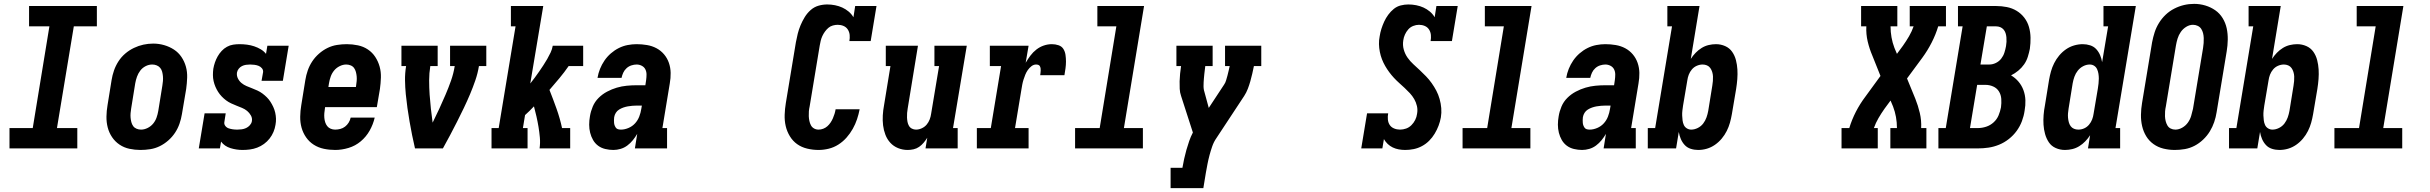

<svg xmlns="http://www.w3.org/2000/svg" viewBox="-20 -766 12540 991"><path d="M29 0V-105H149L235 -630H130V-735H480V-630H361L274 -105H379V0Z M705 8Q676 8 648 2Q620 -4 597 -19.5Q574 -35 558.5 -58Q543 -81 536 -108Q529 -135 529.5 -164.5Q530 -194 535 -223L556 -353Q560 -378 568.5 -402.5Q577 -427 591.5 -449.5Q606 -472 626.5 -489.5Q647 -507 671 -518.5Q695 -530 720 -535.5Q745 -541 771 -541Q800 -541 827.5 -533Q855 -525 878 -510Q901 -495 916.5 -472Q932 -449 939.5 -422Q947 -395 946 -365.5Q945 -336 941 -307L919 -177Q915 -152 906.5 -127.5Q898 -103 883.5 -81Q869 -59 848.5 -41Q828 -23 804.5 -11.5Q781 0 755.5 4Q730 8 705 8ZM708 -97Q725 -97 742 -105.5Q759 -114 770.5 -128Q782 -142 788 -159Q794 -176 797 -194L818 -324Q820 -336 821 -348Q822 -360 821 -372Q820 -384 817 -395.5Q814 -407 807 -415.5Q800 -424 789 -428.5Q778 -433 766 -433Q748 -433 731.5 -424.5Q715 -416 704 -401.5Q693 -387 687 -370Q681 -353 678 -336L657 -206Q655 -194 654 -182Q653 -170 654 -158.5Q655 -147 658 -135.5Q661 -124 667.5 -115Q674 -106 685 -101.5Q696 -97 708 -97Z M1232 8Q1200 8 1169.5 -1.5Q1139 -11 1121 -35L1115 0H1006L1036 -181H1145L1138 -136Q1136 -125 1143 -116Q1150 -107 1160.5 -103.5Q1171 -100 1182 -98.5Q1193 -97 1205 -97Q1216 -97 1227.5 -98.5Q1239 -100 1250 -105Q1261 -110 1269.5 -119.5Q1278 -129 1280 -140Q1283 -156 1275 -170Q1267 -184 1255.5 -193.5Q1244 -203 1229.5 -209Q1215 -215 1201 -220.5Q1187 -226 1173 -232.5Q1159 -239 1147 -248Q1135 -257 1124.5 -268Q1114 -279 1106 -291.5Q1098 -304 1092 -318Q1086 -332 1082.5 -347.5Q1079 -363 1079 -379Q1079 -395 1081 -411Q1084 -428 1089.5 -444Q1095 -460 1103.5 -475Q1112 -490 1124 -503Q1136 -516 1151.5 -524.5Q1167 -533 1183.5 -535.5Q1200 -538 1216 -538Q1236 -538 1255 -535.5Q1274 -533 1292 -527Q1310 -521 1326 -511.5Q1342 -502 1353 -488L1360 -530H1470L1440 -349H1330L1338 -394Q1339 -405 1332 -413.5Q1325 -422 1315 -426Q1305 -430 1293.5 -431.5Q1282 -433 1271 -433Q1261 -433 1250 -431.5Q1239 -430 1229 -425Q1219 -420 1212 -411Q1205 -402 1203 -391Q1201 -375 1208 -361Q1215 -347 1226.5 -337.5Q1238 -328 1252 -322Q1266 -316 1280.5 -310.5Q1295 -305 1309 -298.5Q1323 -292 1335 -283Q1347 -274 1357.5 -263.5Q1368 -253 1376 -240.5Q1384 -228 1390.5 -214Q1397 -200 1400.5 -184.5Q1404 -169 1404.5 -153.5Q1405 -138 1402 -122Q1399 -103 1391.5 -85Q1384 -67 1371.5 -51Q1359 -35 1342.5 -23Q1326 -11 1307.5 -4Q1289 3 1270 5.5Q1251 8 1232 8Z M1710 8Q1680 8 1651.5 2Q1623 -4 1599.5 -19Q1576 -34 1560 -57Q1544 -80 1536.5 -107Q1529 -134 1529.5 -164Q1530 -194 1535 -223L1556 -353Q1560 -378 1568.5 -402.5Q1577 -427 1591.5 -449Q1606 -471 1626.5 -489Q1647 -507 1670.5 -518.5Q1694 -530 1719.5 -534Q1745 -538 1770 -538Q1799 -538 1827.5 -532Q1856 -526 1879 -510.5Q1902 -495 1917 -472Q1932 -449 1939.5 -422Q1947 -395 1946 -365.5Q1945 -336 1941 -307L1925 -213H1658L1657 -206Q1655 -194 1654 -182Q1653 -170 1654 -158Q1655 -146 1658.5 -135Q1662 -124 1669 -115Q1676 -106 1687 -101.5Q1698 -97 1710 -97Q1723 -97 1736.5 -100.5Q1750 -104 1761 -112.5Q1772 -121 1779.5 -133Q1787 -145 1790 -159H1914Q1906 -124 1888 -92Q1870 -60 1842 -36.5Q1814 -13 1779 -2.5Q1744 8 1710 8ZM1675 -317H1817L1818 -324Q1820 -336 1821 -348Q1822 -360 1821 -371.5Q1820 -383 1817 -394.5Q1814 -406 1807.5 -415Q1801 -424 1790 -428.5Q1779 -433 1767 -433Q1750 -433 1733 -424.5Q1716 -416 1704.5 -402Q1693 -388 1687 -371Q1681 -354 1678 -336Z M2122 0Q2114 -34 2107 -69Q2100 -104 2094 -138.5Q2088 -173 2083 -208.5Q2078 -244 2074.5 -279.5Q2071 -315 2070.5 -351.5Q2070 -388 2076 -425H2052V-530H2239V-425H2201Q2195 -388 2195 -351Q2195 -314 2197.5 -277.5Q2200 -241 2204 -205Q2208 -169 2213 -133Q2231 -169 2247.5 -205Q2264 -241 2279.5 -277Q2295 -313 2308 -350Q2321 -387 2327 -425H2303V-530H2490V-425H2452Q2446 -388 2433.5 -351.5Q2421 -315 2406 -279.5Q2391 -244 2374 -208.5Q2357 -173 2339.5 -138.5Q2322 -104 2303.5 -69Q2285 -34 2266 0Z M2517 0V-105H2554L2641 -630H2617V-735H2784L2717 -335Q2729 -350 2740.5 -365.5Q2752 -381 2763 -397Q2774 -413 2784.5 -429Q2795 -445 2804.5 -461.5Q2814 -478 2822 -495Q2830 -512 2833 -530H2990V-425H2915Q2893 -393 2867.5 -362.5Q2842 -332 2816 -302Q2835 -254 2852.5 -205Q2870 -156 2881 -105H2923V0H2765Q2769 -28 2766.5 -56Q2764 -84 2759.5 -111Q2755 -138 2749 -164.5Q2743 -191 2736 -217Q2725 -205 2713.5 -194Q2702 -183 2690 -172L2679 -105H2703V0Z M3146 8Q3125 8 3104 3Q3083 -2 3067 -14Q3051 -26 3041 -43.5Q3031 -61 3026 -81Q3021 -101 3021 -122.5Q3021 -144 3025 -166Q3029 -191 3039.5 -216Q3050 -241 3069.5 -260.5Q3089 -280 3113.5 -293Q3138 -306 3163.5 -313.5Q3189 -321 3215 -323.5Q3241 -326 3266 -326H3311L3315 -353Q3317 -367 3317 -381.5Q3317 -396 3311 -408Q3305 -420 3292.5 -426.5Q3280 -433 3266 -433Q3253 -433 3239 -428.5Q3225 -424 3214 -414Q3203 -404 3197 -391Q3191 -378 3188 -364H3064Q3068 -388 3077 -410.5Q3086 -433 3100 -453.5Q3114 -474 3133 -490.5Q3152 -507 3174 -518Q3196 -529 3219.5 -533.5Q3243 -538 3266 -538Q3293 -538 3319.5 -533.5Q3346 -529 3368.5 -517Q3391 -505 3407.5 -485.5Q3424 -466 3432.5 -441.5Q3441 -417 3441.5 -390Q3442 -363 3437 -335L3399 -105H3423V0H3257L3269 -75Q3259 -58 3246.5 -42.5Q3234 -27 3218 -15Q3202 -3 3183 2.5Q3164 8 3146 8Q3146 8 3146 8Q3146 8 3146 8ZM3185 -97Q3204 -97 3224 -105.5Q3244 -114 3258 -129.5Q3272 -145 3279.5 -164.5Q3287 -184 3290 -204L3293 -221H3266Q3255 -221 3243.5 -220Q3232 -219 3220.5 -217Q3209 -215 3197.5 -211Q3186 -207 3175.5 -200.5Q3165 -194 3158.5 -183.5Q3152 -173 3150 -161Q3149 -154 3149 -146.5Q3149 -139 3149.5 -132Q3150 -125 3152.5 -118.5Q3155 -112 3159 -106.5Q3163 -101 3170 -99Q3177 -97 3185 -97Z M4205 8Q4175 8 4146 1Q4117 -6 4094.5 -22Q4072 -38 4057 -62.5Q4042 -87 4035.5 -115Q4029 -143 4030 -173.5Q4031 -204 4036 -234L4088 -548Q4092 -570 4097.5 -592Q4103 -614 4112 -635.5Q4121 -657 4133.5 -677.5Q4146 -698 4164 -714Q4182 -730 4204.5 -736.5Q4227 -743 4250 -743Q4270 -743 4290 -739Q4310 -735 4327.5 -727Q4345 -719 4360 -706.5Q4375 -694 4385 -677L4394 -735H4504L4474 -554H4364Q4367 -570 4365.5 -585.5Q4364 -601 4356 -613.5Q4348 -626 4334 -632Q4320 -638 4304 -638Q4292 -638 4279 -634.5Q4266 -631 4256 -622.5Q4246 -614 4238 -603Q4230 -592 4224.5 -580Q4219 -568 4216 -555.5Q4213 -543 4211 -531L4159 -217Q4156 -204 4155 -191.5Q4154 -179 4154.5 -166.5Q4155 -154 4157.5 -142Q4160 -130 4165.5 -119.5Q4171 -109 4181.5 -103Q4192 -97 4205 -97Q4217 -97 4229 -101.5Q4241 -106 4250.5 -114.5Q4260 -123 4267 -133.5Q4274 -144 4279 -155.5Q4284 -167 4287.5 -178.5Q4291 -190 4293 -202H4417Q4412 -176 4403.5 -150.5Q4395 -125 4381.5 -101Q4368 -77 4349.5 -56Q4331 -35 4307.5 -20Q4284 -5 4257.5 1.5Q4231 8 4205 8Z M4665 8Q4639 8 4615.5 -1.5Q4592 -11 4575.5 -29Q4559 -47 4550 -70.5Q4541 -94 4538 -119Q4535 -144 4536.5 -170.5Q4538 -197 4543 -223L4576 -425H4552V-530H4718L4665 -206Q4663 -195 4662 -183Q4661 -171 4661.5 -159.5Q4662 -148 4664 -137Q4666 -126 4671.5 -116.5Q4677 -107 4687 -102Q4697 -97 4708 -97Q4723 -97 4738 -104Q4753 -111 4763 -123Q4773 -135 4778.5 -149.5Q4784 -164 4786 -179L4827 -425H4803V-530H4970L4899 -105H4923V0H4757L4766 -55Q4758 -42 4747.5 -29.5Q4737 -17 4724 -8Q4711 1 4695.5 4.5Q4680 8 4665 8Z M5022 0V-105H5094L5147 -425H5089V-530H5289L5274 -442Q5285 -461 5298.5 -479Q5312 -497 5329.5 -510.5Q5347 -524 5367.5 -531Q5388 -538 5409 -538Q5427 -538 5443.5 -532.5Q5460 -527 5468.5 -513.5Q5477 -500 5479.5 -483Q5482 -466 5482 -448.5Q5482 -431 5479.5 -413Q5477 -395 5474 -378H5349Q5350 -384 5350.5 -390Q5351 -396 5351.5 -402Q5352 -408 5351 -413.5Q5350 -419 5347.5 -424Q5345 -429 5339.5 -431Q5334 -433 5328 -433Q5315 -433 5304 -424.5Q5293 -416 5285 -404.5Q5277 -393 5272 -380.5Q5267 -368 5263 -355.5Q5259 -343 5256.5 -330Q5254 -317 5252 -304L5219 -105H5289V0Z M5529 0V-105H5656L5742 -630H5644V-735H5885L5781 -105H5879V0Z M6022 205V100H6083Q6087 77 6092 54Q6097 31 6103.5 8Q6110 -15 6118 -38Q6126 -61 6137 -82L6076 -271Q6070 -288 6069 -307.5Q6068 -327 6068.5 -346.5Q6069 -366 6071 -385.5Q6073 -405 6076 -425H6052V-530H6239V-425H6201Q6200 -415 6198.5 -404.5Q6197 -394 6196 -383.5Q6195 -373 6194 -362.5Q6193 -352 6192.5 -341.5Q6192 -331 6192 -321Q6192 -311 6194 -301L6219 -209L6298 -329Q6305 -339 6308.5 -351.5Q6312 -364 6315.5 -376Q6319 -388 6321.5 -400.5Q6324 -413 6327 -425H6303V-530H6490V-425H6452Q6448 -405 6443.5 -385.5Q6439 -366 6433.5 -346.5Q6428 -327 6420.5 -307.5Q6413 -288 6402 -271L6259 -54Q6245 -34 6237 -11Q6229 12 6223 34.5Q6217 57 6212.5 80Q6208 103 6204 126L6191 205Z M7233 8Q7216 8 7199.5 5Q7183 2 7168.5 -5Q7154 -12 7142.5 -23Q7131 -34 7123 -48L7115 0H7006L7036 -181H7145Q7142 -165 7143.5 -149Q7145 -133 7153 -121Q7161 -109 7175.5 -103Q7190 -97 7206 -97Q7222 -97 7237.5 -102.5Q7253 -108 7265 -120Q7277 -132 7284.5 -147Q7292 -162 7294 -178Q7298 -199 7293.5 -218.5Q7289 -238 7279.5 -254.5Q7270 -271 7257 -285Q7244 -299 7230 -312Q7216 -325 7202 -337.5Q7188 -350 7175 -364Q7162 -378 7150.5 -393.5Q7139 -409 7129.5 -425.5Q7120 -442 7113 -460Q7106 -478 7102 -498Q7098 -518 7097.5 -538Q7097 -558 7101 -578Q7104 -598 7110 -617Q7116 -636 7124.5 -654.5Q7133 -673 7145.5 -690Q7158 -707 7174 -720Q7190 -733 7210 -738Q7230 -743 7249 -743Q7270 -743 7290 -739Q7310 -735 7327.5 -727Q7345 -719 7360 -706.5Q7375 -694 7385 -677L7394 -735H7504L7474 -554H7364Q7367 -570 7365.5 -585.5Q7364 -601 7356 -613.5Q7348 -626 7334 -632Q7320 -638 7304 -638Q7289 -638 7274 -632Q7259 -626 7248.5 -614Q7238 -602 7231.5 -587.5Q7225 -573 7223 -558Q7219 -533 7225.5 -510Q7232 -487 7245 -468.5Q7258 -450 7275 -434.5Q7292 -419 7308.5 -403.5Q7325 -388 7340.5 -372Q7356 -356 7369.5 -337Q7383 -318 7393.5 -298Q7404 -278 7410.5 -255Q7417 -232 7419 -208Q7421 -184 7417 -160Q7413 -138 7405 -117Q7397 -96 7385 -76Q7373 -56 7356.5 -39.5Q7340 -23 7319.5 -12Q7299 -1 7277 3.5Q7255 8 7233 8Z M7529 0V-105H7656L7742 -630H7644V-735H7885L7781 -105H7879V0Z M8146 8Q8125 8 8104 3Q8083 -2 8067 -14Q8051 -26 8041 -43.5Q8031 -61 8026 -81Q8021 -101 8021 -122.5Q8021 -144 8025 -166Q8029 -191 8039.5 -216Q8050 -241 8069.5 -260.5Q8089 -280 8113.5 -293Q8138 -306 8163.5 -313.5Q8189 -321 8215 -323.5Q8241 -326 8266 -326H8311L8315 -353Q8317 -367 8317 -381.5Q8317 -396 8311 -408Q8305 -420 8292.5 -426.5Q8280 -433 8266 -433Q8253 -433 8239 -428.5Q8225 -424 8214 -414Q8203 -404 8197 -391Q8191 -378 8188 -364H8064Q8068 -388 8077 -410.5Q8086 -433 8100 -453.5Q8114 -474 8133 -490.5Q8152 -507 8174 -518Q8196 -529 8219.5 -533.5Q8243 -538 8266 -538Q8293 -538 8319.5 -533.5Q8346 -529 8368.5 -517Q8391 -505 8407.5 -485.5Q8424 -466 8432.5 -441.5Q8441 -417 8441.5 -390Q8442 -363 8437 -335L8399 -105H8423V0H8257L8269 -75Q8259 -58 8246.5 -42.5Q8234 -27 8218 -15Q8202 -3 8183 2.5Q8164 8 8146 8Q8146 8 8146 8Q8146 8 8146 8ZM8185 -97Q8204 -97 8224 -105.5Q8244 -114 8258 -129.5Q8272 -145 8279.5 -164.5Q8287 -184 8290 -204L8293 -221H8266Q8255 -221 8243.5 -220Q8232 -219 8220.5 -217Q8209 -215 8197.5 -211Q8186 -207 8175.5 -200.5Q8165 -194 8158.5 -183.5Q8152 -173 8150 -161Q8149 -154 8149 -146.5Q8149 -139 8149.5 -132Q8150 -125 8152.5 -118.5Q8155 -112 8159 -106.5Q8163 -101 8170 -99Q8177 -97 8185 -97Z M8745 8Q8725 8 8706.5 2Q8688 -4 8675.5 -17.5Q8663 -31 8655.5 -48.5Q8648 -66 8645 -85L8631 0H8485V-105H8523L8610 -630H8586V-735H8752L8707 -462Q8718 -479 8732 -493.5Q8746 -508 8763 -518.5Q8780 -529 8799 -533.5Q8818 -538 8837 -538Q8862 -538 8884.5 -528Q8907 -518 8920.5 -498.5Q8934 -479 8940 -455.5Q8946 -432 8947.5 -407.5Q8949 -383 8947 -357.5Q8945 -332 8941 -307L8919 -177Q8915 -154 8909 -132.5Q8903 -111 8892.5 -90Q8882 -69 8866.5 -50.5Q8851 -32 8831.5 -18.5Q8812 -5 8790 1.5Q8768 8 8745 8ZM8709 -97Q8726 -97 8743 -105.5Q8760 -114 8771 -128.5Q8782 -143 8788 -160Q8794 -177 8797 -194L8818 -324Q8820 -336 8821 -348Q8822 -360 8821.5 -371.5Q8821 -383 8817.5 -394.5Q8814 -406 8807.5 -415Q8801 -424 8790.5 -428.5Q8780 -433 8768 -433Q8753 -433 8738 -426.5Q8723 -420 8712.5 -407.5Q8702 -395 8696.5 -380.5Q8691 -366 8689 -351L8667 -221Q8665 -208 8663.5 -195Q8662 -182 8662.5 -169.5Q8663 -157 8664.5 -144.5Q8666 -132 8671 -121Q8676 -110 8686.5 -103.5Q8697 -97 8709 -97Z M9485 0V-105H9525Q9525 -105 9525 -105Q9525 -105 9525 -105Q9538 -148 9559 -189Q9580 -230 9608 -267L9686 -374L9644 -479Q9629 -514 9620 -552Q9611 -590 9613 -630H9586V-735H9773V-630H9738Q9738 -601 9743 -573Q9748 -545 9758 -519L9771 -488L9802 -530Q9819 -554 9833.5 -579Q9848 -604 9857 -630H9837V-735H10024V-630H9984Q9984 -630 9984 -630Q9984 -630 9984 -630Q9971 -587 9950 -546Q9929 -505 9902 -468L9823 -361L9866 -256Q9880 -221 9889 -183Q9898 -145 9896 -105H9923V0H9737V-105H9771Q9771 -134 9766 -162Q9761 -190 9751 -216L9738 -247L9707 -205Q9690 -181 9675.5 -156Q9661 -131 9652 -105H9672V0Z M9985 0V-105H10023L10110 -630H10086V-735H10282Q10311 -735 10338.5 -729.5Q10366 -724 10389 -710Q10412 -696 10428.5 -674.5Q10445 -653 10452.5 -626.5Q10460 -600 10460.5 -571.5Q10461 -543 10457 -514Q10453 -494 10446.5 -473Q10440 -452 10427.5 -434Q10415 -416 10397.5 -401.5Q10380 -387 10360 -377Q10382 -364 10398.5 -344.5Q10415 -325 10424 -300.5Q10433 -276 10434 -249Q10435 -222 10430 -195Q10426 -167 10416 -140.5Q10406 -114 10389 -90.5Q10372 -67 10348.5 -48.5Q10325 -30 10298 -19Q10271 -8 10243.5 -4Q10216 0 10189 0ZM10202 -433H10248Q10265 -433 10281.5 -441Q10298 -449 10309 -463Q10320 -477 10325.5 -494Q10331 -511 10334 -528Q10336 -539 10336.5 -550.5Q10337 -562 10336 -573.5Q10335 -585 10331.5 -595.5Q10328 -606 10321 -614Q10314 -622 10304 -626Q10294 -630 10282 -630H10235ZM10189 -105Q10210 -105 10231.5 -112Q10253 -119 10270 -134.5Q10287 -150 10295.5 -170.5Q10304 -191 10308 -212Q10311 -234 10309.5 -255.5Q10308 -277 10297.5 -294Q10287 -311 10268 -319.5Q10249 -328 10228 -328H10185L10148 -105Z M10638 8Q10613 8 10590.5 -2Q10568 -12 10555 -31.5Q10542 -51 10535.5 -74.5Q10529 -98 10527.5 -122.5Q10526 -147 10528 -172.5Q10530 -198 10535 -223L10556 -353Q10560 -376 10566 -397.5Q10572 -419 10582.5 -440Q10593 -461 10608.5 -479.5Q10624 -498 10643.5 -511.5Q10663 -525 10685.5 -531.5Q10708 -538 10730 -538Q10750 -538 10768.5 -532Q10787 -526 10799.5 -512.5Q10812 -499 10819.5 -481.5Q10827 -464 10830 -445L10861 -630H10837V-735H11004L10899 -105H10923V0H10757L10768 -68Q10757 -51 10743 -36.5Q10729 -22 10712 -11.5Q10695 -1 10676 3.5Q10657 8 10638 8ZM10707 -97Q10723 -97 10737.5 -103.5Q10752 -110 10762.5 -122.5Q10773 -135 10778.5 -149.5Q10784 -164 10786 -179L10808 -309Q10810 -322 10811.5 -335Q10813 -348 10813 -360.5Q10813 -373 10811 -385.5Q10809 -398 10804 -409Q10799 -420 10789 -426.5Q10779 -433 10766 -433Q10749 -433 10732.5 -424.5Q10716 -416 10704.5 -401.5Q10693 -387 10687 -370Q10681 -353 10678 -336L10657 -206Q10655 -194 10654 -182Q10653 -170 10654 -158.5Q10655 -147 10658 -135.5Q10661 -124 10667.5 -115Q10674 -106 10684.5 -101.5Q10695 -97 10707 -97Z M11205 8Q11175 8 11146.5 1Q11118 -6 11095 -22.5Q11072 -39 11057.5 -63Q11043 -87 11036.5 -115Q11030 -143 11030.5 -173.5Q11031 -204 11036 -234L11088 -548Q11093 -574 11101 -599Q11109 -624 11123.5 -647.5Q11138 -671 11158 -690Q11178 -709 11202.5 -721.5Q11227 -734 11252.5 -740Q11278 -746 11305 -746Q11335 -746 11363 -737.5Q11391 -729 11414 -713Q11437 -697 11452 -672.5Q11467 -648 11473 -620Q11479 -592 11478.5 -561.5Q11478 -531 11473 -501L11421 -187Q11417 -161 11408.5 -136Q11400 -111 11386 -88Q11372 -65 11351.5 -45.5Q11331 -26 11307 -13.5Q11283 -1 11257 3.5Q11231 8 11205 8ZM11208 -97Q11226 -97 11243.5 -107Q11261 -117 11272.5 -133Q11284 -149 11289.5 -167.5Q11295 -186 11299 -204L11351 -518Q11353 -531 11354 -544Q11355 -557 11354.5 -570Q11354 -583 11351 -595Q11348 -607 11341.5 -617Q11335 -627 11323.5 -632.5Q11312 -638 11299 -638Q11281 -638 11264 -627.5Q11247 -617 11236 -601Q11225 -585 11219.5 -567Q11214 -549 11211 -531L11159 -217Q11156 -204 11155 -191Q11154 -178 11154.5 -165.5Q11155 -153 11158 -141Q11161 -129 11167 -118.5Q11173 -108 11184 -102.5Q11195 -97 11208 -97Z M11745 8Q11725 8 11706.5 2Q11688 -4 11675.5 -17.5Q11663 -31 11655.5 -48.5Q11648 -66 11645 -85L11631 0H11485V-105H11523L11610 -630H11586V-735H11752L11707 -462Q11718 -479 11732 -493.5Q11746 -508 11763 -518.5Q11780 -529 11799 -533.5Q11818 -538 11837 -538Q11862 -538 11884.5 -528Q11907 -518 11920.5 -498.5Q11934 -479 11940 -455.5Q11946 -432 11947.5 -407.5Q11949 -383 11947 -357.5Q11945 -332 11941 -307L11919 -177Q11915 -154 11909 -132.5Q11903 -111 11892.5 -90Q11882 -69 11866.5 -50.5Q11851 -32 11831.5 -18.5Q11812 -5 11790 1.5Q11768 8 11745 8ZM11709 -97Q11726 -97 11743 -105.5Q11760 -114 11771 -128.5Q11782 -143 11788 -160Q11794 -177 11797 -194L11818 -324Q11820 -336 11821 -348Q11822 -360 11821.5 -371.5Q11821 -383 11817.5 -394.5Q11814 -406 11807.5 -415Q11801 -424 11790.5 -428.5Q11780 -433 11768 -433Q11753 -433 11738 -426.5Q11723 -420 11712.5 -407.5Q11702 -395 11696.5 -380.5Q11691 -366 11689 -351L11667 -221Q11665 -208 11663.5 -195Q11662 -182 11662.5 -169.5Q11663 -157 11664.5 -144.5Q11666 -132 11671 -121Q11676 -110 11686.5 -103.5Q11697 -97 11709 -97Z M12029 0V-105H12156L12242 -630H12144V-735H12385L12281 -105H12379V0Z"/></svg>

Font: Iosevka Curly Slab XBdObl
Style: Regular
Weight: 800
Italic angle: -9°
Monospace: yes
Designer: Belleve Invis
Foundry: Belleve Invis
Version: Version 11.1.0; ttfautohint (v1.8.3)